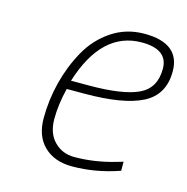

<svg xmlns="http://www.w3.org/2000/svg" viewBox="-83 -589 660 677"><g transform="rotate(15 247.0 -250.0)"><path d="M236 -25Q310 -25 385 -47L409 -54V-21Q323 9 237 9Q173 9 135 -27.5Q97 -64 97 -130Q97 -196 113.5 -261Q130 -326 161.5 -382.5Q193 -439 245.5 -474Q298 -509 364 -509Q494 -509 494 -406Q494 -321 425 -285.5Q356 -250 212 -250H149Q134 -190 134 -137Q134 -84 163.5 -54.5Q193 -25 236 -25ZM221 -282Q344 -282 401 -308.5Q458 -335 458 -406Q458 -477 363 -477Q217 -477 156 -282Z"/></g></svg>

Font: Titillium Web ExtraLight
Style: Italic
Weight: 275
Italic angle: -13°
Version: Version 1.002;PS 57.000;hotconv 1.0.70;makeotf.lib2.5.55311